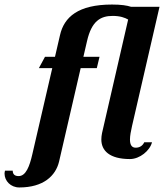

<svg xmlns="http://www.w3.org/2000/svg" viewBox="-56 -690 722 845"><path d="M299 -390H370L382 -440H311L327 -509C347 -597 386 -620 440 -620C473 -620 494 -612 508 -604L393 -104C391 -94 390 -85 390 -76C390 -27 426 10 516 10C559 10 604 -27 613 -64H579C571 -47 557 -40 541 -40C523 -40 516 -54 516 -76C516 -92 520 -113 525 -135L646 -660H521C503 -666 477 -670 437 -670C288 -670 226 -615 208 -535L186 -440H142L115 -390H174L86 -10C74 42 58 85 26 85C10 85 0 78 0 61H-34C-35 65 -36 70 -36 74C-36 106 -9 135 29 135C135 135 189 84 204 21Z"/></svg>

Font: Pfennig
Style: BoldItalic
Weight: 700
Italic angle: -13°
Version: Version 20100423